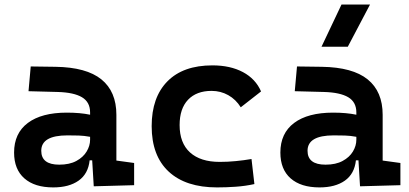

<svg xmlns="http://www.w3.org/2000/svg" viewBox="-20 -815 1798 845"><path d="M392.6 4.9 385.7 -109.4H374.5Q368.2 -49.8 325.9 -20Q283.7 9.8 214.4 9.8Q132.3 9.8 87.2 -30Q42 -69.8 42 -143.6Q42 -228.5 102.5 -273.9Q163.1 -319.3 273.9 -319.3Q333 -319.3 376.5 -310.1V-320.3Q376.5 -365.7 340.8 -387Q305.2 -408.2 234.4 -410.2L105.5 -413.6L115.2 -522.5L224.6 -521Q360.4 -519 426.3 -465.6Q492.2 -412.1 492.2 -309.6V-108.4L570.3 -97.7V0ZM376.5 -212.9Q350.1 -217.8 326.4 -218.5Q302.7 -219.2 276.9 -219.2Q161.6 -219.2 161.6 -151.4Q161.6 -90.3 240.7 -90.3Q286.1 -90.3 316.2 -106.7Q346.2 -123 361.3 -148.2Q376.5 -173.3 376.5 -200.2Z M935.1 9.8Q797.4 9.8 722.4 -59.8Q647.5 -129.4 647.5 -259.8Q647.5 -386.7 716.8 -457Q786.1 -527.3 915 -527.3Q993.7 -527.3 1049.3 -497.6Q1105 -467.8 1128.9 -412.6L1039.6 -342.8Q1018.1 -377.4 984.6 -396.2Q951.2 -415 911.1 -415Q844.7 -415 807.6 -376Q770.5 -336.9 770.5 -264.6Q770.5 -185.5 816.4 -144Q862.3 -102.5 946.8 -102.5Q982.4 -102.5 1017.8 -106Q1053.2 -109.4 1086.9 -115.2L1099.6 -4.9Q1059.6 3.9 1017.6 6.8Q975.6 9.8 935.1 9.8Z M1564.5 4.9 1557.6 -109.4H1546.4Q1540 -49.8 1497.8 -20Q1455.6 9.8 1386.2 9.8Q1304.2 9.8 1259 -30Q1213.9 -69.8 1213.9 -143.6Q1213.9 -228.5 1274.4 -273.9Q1335 -319.3 1445.8 -319.3Q1504.9 -319.3 1548.3 -310.1V-320.3Q1548.3 -365.7 1512.7 -387Q1477.1 -408.2 1406.2 -410.2L1277.3 -413.6L1287.1 -522.5L1396.5 -521Q1532.2 -519 1598.1 -465.6Q1664.1 -412.1 1664.1 -309.6V-108.4L1742.2 -97.7V0ZM1548.3 -212.9Q1522 -217.8 1498.3 -218.5Q1474.6 -219.2 1448.7 -219.2Q1333.5 -219.2 1333.5 -151.4Q1333.5 -90.3 1412.6 -90.3Q1458 -90.3 1488 -106.7Q1518.1 -123 1533.2 -148.2Q1548.3 -173.3 1548.3 -200.2ZM1395 -609.4 1482.9 -794.9H1608.4L1510.7 -609.4Z"/></svg>

Font: CaskaydiaCove NF SemiBold
Style: Regular
Weight: 600
Designer: Aaron Bell
Foundry: Saja Typeworks
Version: Version 2111.001; VTT 6.35;Nerd Fonts 3.2.1